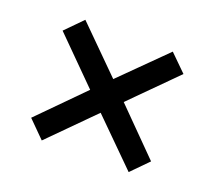

<svg xmlns="http://www.w3.org/2000/svg" viewBox="-84 -684 739 662"><g transform="rotate(20 285.5 -353.0)"><path d="M64.9 -192.9 126 -131.8 284.2 -291 444.8 -131.8 504.9 -192.9 346.2 -353 506.8 -514.2 445.8 -574.2 285.2 -415 125 -574.2 64 -512.2 223.1 -353Z"/></g></svg>

Font: Open Sans 600
Style: Regular
Weight: 600
Foundry: Ascender Corporation
Version: Version 1.100;PS 001.100;hotconv 1.0.88;makeotf.lib2.5.64775